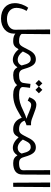

<svg xmlns="http://www.w3.org/2000/svg" viewBox="1369 -2137 1008 3786"><g transform="rotate(90 1873.0 -244.0)"><path d="M347 240C526 240 643 131 643 -9V-43C674 -16 719 0 788 0L807 -12V-104L788 -116C708 -116 661 -139 649 -170L654 -728H561L566 -33C566 51 485 123 354 123C223 123 135 52 135 -64C135 -130 157 -202 195 -264L133 -296C75 -219 42 -122 42 -32C42 131 158 240 347 240Z M788 0C867 0 903 -23 951 -107C1010 -36 1085 7 1156 7C1221 7 1272 -27 1306 -84C1337 -29 1382 0 1460 0L1479 -12V-104L1460 -116C1380 -116 1355 -154 1336 -226C1290 -390 1239 -447 1150 -447C1075 -447 1019 -408 973 -323C887 -159 879 -116 788 -116L769 -104V-12ZM995 -190 1025 -251C1059 -323 1094 -346 1144 -346C1205 -346 1239 -301 1266 -183L1271 -166C1251 -120 1215 -89 1160 -89C1100 -89 1042 -126 995 -190Z M1460 0C1554 0 1623 -30 1658 -79C1693 -27 1753 0 1851 0L1870 -12V-104L1851 -116C1753 -116 1696 -139 1696 -188C1696 -214 1707 -296 1712 -332L1634 -341C1627 -280 1621 -229 1614 -193C1601 -139 1552 -116 1460 -116L1441 -104V-12ZM1557 -506 1624 -439 1688 -503 1752 -439 1819 -506 1752 -575 1688 -510 1624 -575Z M1851 0C1992 0 2102 -48 2229 -125C2257 -143 2281 -157 2303 -169C2334 -71 2409 0 2525 0L2544 -12V-104L2525 -116C2429 -116 2379 -163 2359 -225C2390 -243 2421 -256 2450 -263V-352H2403C2365 -352 2303 -376 2238 -402C2167 -429 2095 -457 2047 -457C1975 -457 1931 -411 1897 -317L1965 -287C1988 -331 2010 -355 2049 -355C2091 -355 2145 -332 2201 -309C2241 -291 2282 -273 2321 -263C2277 -250 2224 -229 2152 -194C2041 -138 1956 -116 1851 -116L1832 -104V-12Z M2525 0C2604 0 2640 -23 2688 -107C2747 -36 2822 7 2893 7C2958 7 3009 -27 3043 -84C3074 -29 3119 0 3197 0L3216 -12V-104L3197 -116C3117 -116 3092 -154 3073 -226C3027 -390 2976 -447 2887 -447C2812 -447 2756 -408 2710 -323C2624 -159 2616 -116 2525 -116L2506 -104V-12ZM2732 -190 2762 -251C2796 -323 2831 -346 2881 -346C2942 -346 2976 -301 3003 -183L3008 -166C2988 -120 2952 -89 2897 -89C2837 -89 2779 -126 2732 -190Z M3196 0C3333 0 3421 -56 3422 -180L3425 -728H3335L3337 -195C3337 -144 3298 -116 3196 -116L3178 -104V-12Z M3583 0H3664L3669 -728H3579Z"/></g></svg>

Font: Wafeq Medium
Style: Regular
Weight: 500
Designer: Rasmus Andersson & Azza Alameddine
Foundry: Google & TypeTogether
Version: Version 3.000;January 28, 2025;FontCreator 15.0.0.3014 64-bi